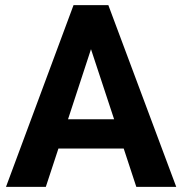

<svg xmlns="http://www.w3.org/2000/svg" viewBox="-20 -731 712 751"><path d="M513.2 0 463.9 -149.9H208.5L159.2 0H3.4L267.6 -710.9H403.8L669.4 0ZM246.1 -264.6H426.3L335.9 -538.6Z"/></svg>

Font: Vazirmatn RD FD
Style: Bold
Weight: 700
Designer: Saber Rastikerdar
Foundry: Saber Rastikerdar
Version: Version 33.003